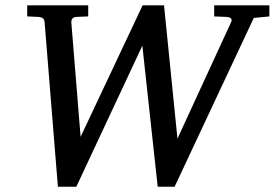

<svg xmlns="http://www.w3.org/2000/svg" viewBox="-20 -691 1040 727"><path d="M940.9 -623 641.1 16.1H577.1L519 -518.1L269 16.1H199.2L148.9 -606.9Q147.9 -616.7 142.8 -621.3Q137.7 -626 125 -627L83 -628.9V-670.9H314V-628.9L270 -627Q258.8 -626 254.4 -621.1Q250 -616.2 250 -606.9L285.2 -172.9L520 -670.9H601.1L651.9 -166L855 -606.9Q863.8 -625.5 835.9 -627L791 -628.9V-670.9H1000V-628.9Z"/></svg>

Font: Charis SIL APac
Style: Italic
Weight: 400
Italic angle: -11°
Foundry: SIL International
Version: Version 5.000